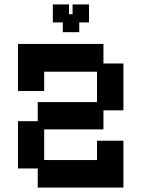

<svg xmlns="http://www.w3.org/2000/svg" viewBox="-20 -834 637 865"><path d="M150 11V-75H61V-288H150V-374H417V-511H179V-424H61V-636H446V-548H536V-337H446V-251H179V-113H417V-200H536V11ZM263 -689V-733H218V-814H291V-770H307V-814H381V-733H337V-689Z"/></svg>

Font: Pixelify Sans SemiBold
Style: Regular
Weight: 600
Designer: Stefie Justprince
Foundry: Typecalism Foundryline
Version: Version 1.000